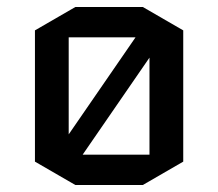

<svg xmlns="http://www.w3.org/2000/svg" viewBox="-20 -525 625 550"><path d="M504.9 -62 389.2 4.9H195.8L80.1 -62V-438L195.8 -504.9H389.2L504.9 -438ZM176.8 -418V-140.1L368.2 -418ZM216.8 -82H408.2V-359.9Z"/></svg>

Font: Quantico
Style: Regular
Weight: 400
Designer: Matt Desmond
Foundry: MADtype
Version: Version 2.002